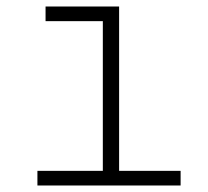

<svg xmlns="http://www.w3.org/2000/svg" viewBox="-20 -570 640 590"><path d="M95 0V-45H296V-505H120V-550H346V-45H535V0Z"/></svg>

Font: Tiny Thin
Style: Regular
Weight: 100
Monospace: yes
Designer: Philipp Nurullin, Konstantin Bulenkov
Foundry: JetBrains
Version: Version 2.251; ttfautohint (v1.8.4.7-5d5b)